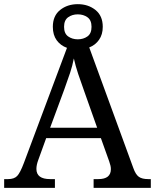

<svg xmlns="http://www.w3.org/2000/svg" viewBox="-20 -903 745 923"><path d="M0 0V-42H19Q48 -42 62.5 -57Q77 -72 95 -120L302 -673Q271 -684 252.5 -709.5Q234 -735 234 -774Q234 -827 269 -855Q304 -883 354 -883Q404 -883 439 -855Q474 -827 474 -774Q474 -737 456 -711.5Q438 -686 409 -675L621 -95Q632 -64 647.5 -53Q663 -42 692 -42H705V0H430V-42H453Q513 -42 513 -90Q513 -98 511 -107Q509 -116 505 -127L465 -239H202L164 -134Q155 -110 155 -91Q155 -42 221 -42H244V0ZM354 -714Q381 -714 400.5 -728Q420 -742 420 -774Q420 -806 400.5 -820Q381 -834 354 -834Q327 -834 307.5 -820Q288 -806 288 -774Q288 -742 307.5 -728Q327 -714 354 -714ZM221 -289H447L385 -464Q369 -508 356 -547Q343 -586 335 -622Q328 -586 317 -553Q306 -520 289 -473Z"/></svg>

Font: Noto Serif Old Uyghur
Style: Regular
Weight: 400
Designer: Lewis McGuffie
Foundry: Google LLC
Version: Version 1.003; ttfautohint (v1.8.4.7-5d5b)